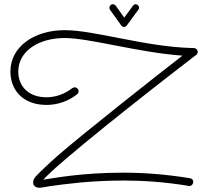

<svg xmlns="http://www.w3.org/2000/svg" viewBox="-20 -866 951 904"><path d="M910 -628C907 -635 899 -640 892 -640C888 -640 884 -640 881 -640C663 -646 424 -724 285 -724C142 -724 29 -647 29 -529C29 -445 85 -372 199 -372C250 -372 301 -389 343 -422C348 -425 350 -431 350 -437C350 -447 341 -455 332 -455C328 -455 324 -453 320 -451C285 -423 241 -408 199 -408C111 -408 66 -463 66 -529C66 -625 162 -687 284 -687C402 -687 630 -619 839 -604C725 -516 376 -241 254 -135C201 -88 171 -59 150 -37C140 -26 136 -17 136 -7C136 10 150 18 166 18C175 18 200 13 219 10C284 1 406 -16 562 -16C650 -16 751 -10 867 9C869 10 871 10 871 10C881 10 890 1 890 -10C890 -19 883 -26 874 -27C757 -46 653 -53 562 -53C368 -53 244 -29 184 -20C252 -98 650 -413 903 -607C908 -610 911 -616 911 -622C911 -624 910 -626 910 -628ZM551 -746C554 -742 559 -739 564 -739C569 -739 574 -742 577 -746L631 -820C634 -823 635 -826 635 -829C635 -838 628 -846 618 -846C613 -846 609 -843 606 -839L565 -783L525 -839C521 -844 516 -846 511 -846C502 -846 495 -838 495 -829C495 -827 496 -823 498 -820Z"/></svg>

Font: Sacramento
Style: Regular
Weight: 400
Designer: Astigmatic (AOETI)
Foundry: Astigmatic (AOETI)
Version: Version 1.000